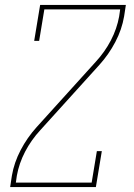

<svg xmlns="http://www.w3.org/2000/svg" viewBox="-20 -755 540 775"><path d="M21 0 28 -46Q37 -99 63.5 -149.5Q90 -200 128 -242L366 -505Q403 -545 427.5 -592Q452 -639 461 -689L465 -717H159L138 -590H118L142 -735H488L481 -689Q472 -636 445.5 -585.5Q419 -535 381 -493L143 -230Q106 -190 81.5 -143Q57 -96 48 -46L44 -18H350L371 -145H391L367 0Z"/></svg>

Font: Iosevka Curly Slab Thin
Style: Italic
Weight: 100
Italic angle: -9°
Monospace: yes
Designer: Belleve Invis
Foundry: Belleve Invis
Version: Version 22.1.2; ttfautohint (v1.8.4)